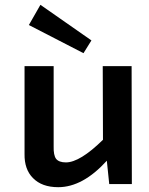

<svg xmlns="http://www.w3.org/2000/svg" viewBox="-20 -765 621 798"><path d="M100 -661 148 -745 360 -597 327 -544ZM528 0H434L424 -97Q324 13 222 13Q154 13 117 -25Q81 -61 82 -125V-490H203V-157Q202 -120 213 -105Q225 -90 254 -90Q312 -90 408 -184L407 -490H527Z"/></svg>

Font: Taylor Sans Upright Semi Bold
Style: Regular
Weight: 600
Italic angle: -8°
Designer: Natanael Gama
Version: Version 1.001 September 8, 2015